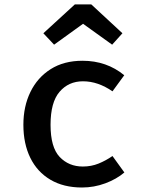

<svg xmlns="http://www.w3.org/2000/svg" viewBox="-20 -829 655 863"><path d="M352.3 -80.5Q390.3 -80.5 423.1 -93.8Q455.9 -107.2 485.6 -127.7L539 -53.8Q503.6 -23.6 453.1 -4.9Q402.6 13.8 348.7 13.8Q265.6 13.8 206.4 -21.3Q147.2 -56.4 116.2 -119.7Q85.1 -183.1 85.1 -268.2Q85.1 -350.8 116.7 -415.6Q148.2 -480.5 207.7 -518.2Q267.2 -555.9 350.8 -555.9Q459.5 -555.9 538.5 -490.8L485.6 -418.5Q453.8 -440.5 420.5 -452.1Q387.2 -463.6 352.8 -463.6Q288.2 -463.6 247.7 -416.4Q207.2 -369.2 207.2 -268.2Q207.2 -166.7 248.2 -123.6Q289.2 -80.5 352.3 -80.5ZM223.1 -628.2 174.9 -679.5 316.4 -809.2H390.3L530.3 -679.5L484.1 -628.2L353.3 -722.1Z"/></svg>

Font: Fira Code Medium
Style: Regular
Weight: 500
Designer: Carrois Corporate, Edenspiekermann AG, Nikita Prokopov
Foundry: Carrois Corporate, Edenspiekermann AG, Nikita Prokopov
Version: Version 6.002